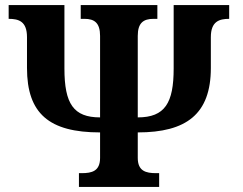

<svg xmlns="http://www.w3.org/2000/svg" viewBox="-20 -734 955 754"><path d="M290 0H605V-54H593C553 -54 521 -62 521 -114V-214C712 -214 808 -286 808 -467V-588C808 -650 841 -660 880 -660V-714H662V-465C662 -330 628 -273 521 -273V-593C521 -644 543 -660 583 -660H598V-714H297V-660H312C351 -660 373 -644 373 -593V-273C269 -273 233 -326 233 -465V-714H14V-660C54 -660 86 -650 86 -588V-467C86 -288 173 -214 373 -214V-114C373 -62 341 -54 301 -54H290Z"/></svg>

Font: Noto Serif Condensed ExtraBold
Style: Regular
Weight: 800
Width: 3
Designer: Monotype Design Team
Foundry: Monotype Imaging Inc.
Version: Version 2.013